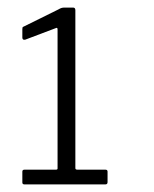

<svg xmlns="http://www.w3.org/2000/svg" viewBox="-20 -867 407 507"><path d="M258 -419Q264 -419 264 -414V-386Q264 -380 258 -380H45Q39 -380 39 -385V-414Q39 -419 45 -419H128Q132 -419 132 -422V-789Q132 -795 128 -793L46 -762Q39 -761 39 -768V-790Q39 -793 39.5 -794.5Q40 -796 43 -797L134 -842Q139 -845 142.5 -846Q146 -847 150 -847H173Q179 -847 179 -840V-423Q179 -419 184 -419H258Z"/></svg>

Font: Libre Franklin Light
Style: Regular
Weight: 300
Designer: Pablo Impallari, Rodrigo Fuenzalida, Nhung Nguyen
Foundry: Impallari Type
Version: Version 3.000